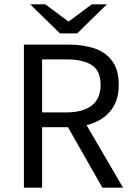

<svg xmlns="http://www.w3.org/2000/svg" viewBox="-20 -861 609 881"><path d="M89.7 0V-656.3H295.2Q362.1 -656.3 413.8 -638.8Q465.6 -621.2 495.2 -580.6Q524.9 -540 524.9 -471.6Q524.9 -406.2 495.2 -363.2Q465.6 -320.2 413.8 -298.8Q362.1 -277.4 295.2 -277.4H173.2V0ZM173.2 -345.2H283.2Q360.2 -345.2 400.9 -376.6Q441.6 -408.1 441.6 -471.6Q441.6 -536.4 400.9 -562.5Q360.2 -588.6 283.2 -588.6H173.2ZM449.8 0 278.8 -300.3 344.2 -343.5 544.5 0ZM255.1 -707.6 118.8 -841H188.1L292.5 -763.3H296.5L400.9 -841H470.3L334 -707.6Z"/></svg>

Font: Source Sans 3
Style: Regular
Weight: 200
Designer: Paul D. Hunt
Foundry: Adobe
Version: Version 3.046;hotconv 1.0.118;makeotfexe 2.5.65603